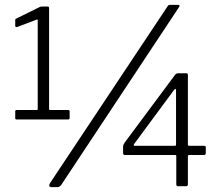

<svg xmlns="http://www.w3.org/2000/svg" viewBox="-20 -770 918 794"><path d="M262 -315Q268 -315 268 -310V-282Q268 -276 262 -276H49Q43 -276 43 -281V-310Q43 -315 49 -315H132Q136 -315 136 -318V-685Q136 -691 132 -689L50 -658Q43 -657 43 -664V-686Q43 -689 43.5 -690.5Q44 -692 47 -693L138 -738Q143 -741 146.5 -742Q150 -743 154 -743H177Q183 -743 183 -736V-319Q183 -315 188 -315H262ZM233 -5Q227 4 215 4H194Q185 4 184 -1.5Q183 -7 187 -13L673 -744Q676 -749 679.5 -749.5Q683 -750 687 -750H715Q720 -750 722 -748Q724 -746 720 -740ZM705 -462Q707 -464 710 -465.5Q713 -467 717 -467H751Q757 -467 757 -460V-172Q757 -167 762 -167H824Q831 -167 831 -161V-137Q831 -129 823 -129H762Q757 -129 757 -123V-8Q757 0 749 0H716Q709 0 709 -8V-125Q709 -129 704 -129H497Q489 -129 489 -137V-163Q489 -167 490.5 -171Q492 -175 496 -181L705 -462ZM702 -167Q708 -167 708 -171V-395Q708 -402 706 -402.5Q704 -403 699 -397L535 -175Q529 -167 539 -167Z"/></svg>

Font: Libre Franklin Light
Style: Regular
Weight: 300
Designer: Pablo Impallari, Rodrigo Fuenzalida, Nhung Nguyen
Foundry: Impallari Type
Version: Version 3.000